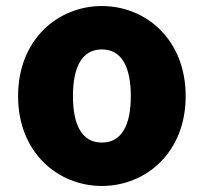

<svg xmlns="http://www.w3.org/2000/svg" viewBox="-20 -603 675 637"><path d="M318 14C463 14 596 -96 596 -284C596 -473 463 -583 318 -583C173 -583 40 -473 40 -284C40 -96 173 14 318 14ZM318 -130C251 -130 222 -190 222 -284C222 -379 251 -439 318 -439C385 -439 414 -379 414 -284C414 -190 385 -130 318 -130Z"/></svg>

Font: Noto Sans T Chinese Black
Style: Bold
Weight: 900
Designer: Ryoko NISHIZUKA (kana & ideographs); Paul D. Hunt (Latin, Greek & Cyrillic); Wenlong ZHANG (bopomofo); Sandoll Communica
Foundry: Adobe Systems Incorporated
Version: Version 1.000;PS 1;hotconv 1.0.78;makeotf.lib2.5.61930